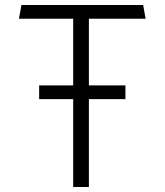

<svg xmlns="http://www.w3.org/2000/svg" viewBox="-20 -750 660 770"><path d="M137 -407.5H483V-352.5H137ZM273.5 0V-730H336.5V0ZM66 -730H554L564 -675H56Z"/></svg>

Font: Monaspace Argon Var
Style: Regular
Weight: 400
Designer: Riley Cran and the Lettermatic Team
Version: Version 1.000 (Monaspace Argon Var)